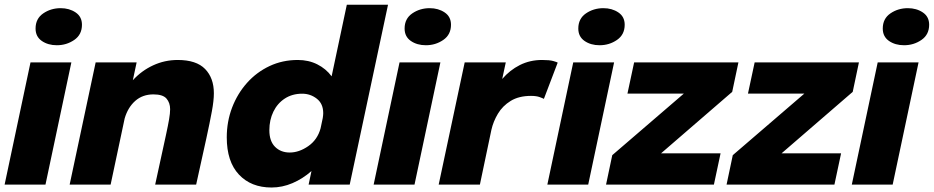

<svg xmlns="http://www.w3.org/2000/svg" viewBox="-28 -802 4056 834"><path d="M219 -605.5Q180.5 -605.5 153.5 -624.2Q126.5 -643 126.5 -678Q126.5 -721 159.8 -743.8Q193 -766.5 235.5 -766.5Q273 -766.5 300.5 -748Q328 -729.5 328 -694.5Q328 -651.5 294.5 -628.5Q261 -605.5 219 -605.5ZM-8 0 104.5 -531H282L169.5 0Z M274.5 0 387.5 -531H565.5L549 -453.5Q587 -495 637.2 -518.2Q687.5 -541.5 744 -541.5Q825 -541.5 863 -502.2Q901 -463 901 -397Q901 -365 892.2 -317.8Q883.5 -270.5 868 -199.5L824 0H646L693 -216Q702 -257.5 706.5 -283.8Q711 -310 711 -327.5Q711 -355.5 695.2 -373.8Q679.5 -392 638.5 -392Q591.5 -392 559.5 -363.8Q527.5 -335.5 513.5 -287.5L452.5 0Z M1151.5 12.5Q1062.5 12.5 1009.8 -43.8Q957 -100 957 -205.5Q957 -274 980.2 -334.8Q1003.5 -395.5 1045 -442Q1086.5 -488.5 1142.8 -515Q1199 -541.5 1265.5 -541.5Q1312.5 -541.5 1350.2 -522.5Q1388 -503.5 1412.5 -470.5L1478.5 -781.5H1657.5L1491 0H1312.5L1325 -59Q1287 -25.5 1242.5 -6.5Q1198 12.5 1151.5 12.5ZM1142 -236.5Q1142 -189 1166.8 -164.2Q1191.5 -139.5 1230.5 -139.5Q1271 -139.5 1311 -167.2Q1351 -195 1364.5 -244.5L1374 -289.5Q1376 -302.5 1376 -310.5Q1376 -351.5 1348.2 -373.2Q1320.5 -395 1284.5 -395Q1241.5 -395 1209.2 -374Q1177 -353 1159.5 -317Q1142 -281 1142 -236.5Z M1822 -605.5Q1783.5 -605.5 1756.5 -624.2Q1729.5 -643 1729.5 -678Q1729.5 -721 1762.8 -743.8Q1796 -766.5 1838.5 -766.5Q1876 -766.5 1903.5 -748Q1931 -729.5 1931 -694.5Q1931 -651.5 1897.5 -628.5Q1864 -605.5 1822 -605.5ZM1595 0 1707.5 -531H1885L1772.5 0Z M1877.5 0 1990.5 -531H2169L2153.5 -459Q2186.5 -497.5 2230.2 -519.5Q2274 -541.5 2326.5 -541.5Q2359 -541.5 2375 -537Q2391 -532.5 2394.5 -530L2334.5 -372.5Q2330.5 -375 2316.2 -380.2Q2302 -385.5 2278.5 -385.5Q2226 -385.5 2190.5 -363.8Q2155 -342 2134.8 -308Q2114.5 -274 2106.5 -238L2056.5 0Z M2576.5 -605.5Q2538 -605.5 2511 -624.2Q2484 -643 2484 -678Q2484 -721 2517.2 -743.8Q2550.5 -766.5 2593 -766.5Q2630.5 -766.5 2658 -748Q2685.5 -729.5 2685.5 -694.5Q2685.5 -651.5 2652 -628.5Q2618.5 -605.5 2576.5 -605.5ZM2349.5 0 2462 -531H2639.5L2527 0Z M3102 -136 3073 0H2604.5L2631.5 -128L2942.5 -395.5H2697.5L2726.5 -531H3179.5L3152.5 -403L2843.5 -136Z M3625.5 -136 3596.5 0H3128L3155 -128L3466 -395.5H3221L3250 -531H3703L3676 -403L3367 -136Z M3899 -605.5Q3860.5 -605.5 3833.5 -624.2Q3806.5 -643 3806.5 -678Q3806.5 -721 3839.8 -743.8Q3873 -766.5 3915.5 -766.5Q3953 -766.5 3980.5 -748Q4008 -729.5 4008 -694.5Q4008 -651.5 3974.5 -628.5Q3941 -605.5 3899 -605.5ZM3672 0 3784.5 -531H3962L3849.5 0Z"/></svg>

Font: Epilogue ExtraBold
Style: Italic
Weight: 800
Italic angle: -12°
Designer: Tyler Finck
Foundry: Etcetera Type Co
Version: Version 2.111; ttfautohint (v1.8.3)